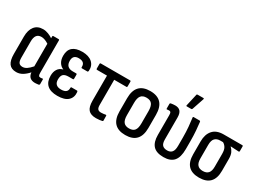

<svg xmlns="http://www.w3.org/2000/svg" viewBox="-38 -1302 2562 1912"><g transform="rotate(30 1243.0 -346.5)"><path d="M153 8Q96 8 70 -27.5Q44 -63 44 -137V-336Q44 -411 77.5 -454Q111 -497 175 -497Q205 -497 235.5 -485Q266 -473 287 -458V-479Q287 -488 296 -488H357Q365 -488 365 -479V-108Q365 -83 370.5 -74Q376 -65 391 -65Q397 -65 402.5 -66Q408 -67 414 -68Q421 -69 421 -60V-7Q421 1 412 4Q403 5 391 6.5Q379 8 370 8Q294 8 287 -66Q256 -31 223 -11.5Q190 8 153 8ZM127 -143Q127 -102 140 -85Q153 -68 182 -68Q206 -68 229.5 -83.5Q253 -99 282 -132V-392Q261 -406 239.5 -414Q218 -422 198 -422Q127 -422 127 -329Z M626 8Q469 8 469 -134Q469 -178 488.5 -208.5Q508 -239 547 -249V-250Q515 -263 496.5 -293.5Q478 -324 478 -369Q478 -497 625 -497Q700 -497 740 -461Q780 -425 775 -365Q774 -352 765 -352H703Q694 -352 695 -364Q697 -424 626 -424Q560 -424 560 -358Q560 -280 639 -280H679Q687 -280 687 -271V-224Q687 -214 679 -214H630Q587 -214 569 -196Q551 -178 551 -137Q551 -65 627 -65Q703 -65 700 -126Q700 -136 708 -136H771Q779 -136 780 -123Q786 -63 747 -27.5Q708 8 626 8Z M1071 8Q1010 8 982.5 -23Q955 -54 955 -126V-414H841Q832 -414 832 -424V-479Q832 -488 841 -488H1179Q1187 -488 1187 -479V-424Q1187 -414 1179 -414H1038V-124Q1038 -92 1049.5 -78.5Q1061 -65 1087 -65Q1102 -65 1116 -67Q1130 -69 1140 -71Q1148 -72 1148 -63L1149 -9Q1149 -1 1142 0Q1130 3 1112 5.5Q1094 8 1071 8Z M1407 8Q1241 8 1241 -169V-319Q1241 -497 1407 -497Q1573 -497 1573 -319V-169Q1573 8 1407 8ZM1407 -68Q1451 -68 1470.5 -93Q1490 -118 1490 -173V-314Q1490 -370 1470.5 -395.5Q1451 -421 1407 -421Q1364 -421 1344 -395.5Q1324 -370 1324 -314V-173Q1324 -118 1344 -93Q1364 -68 1407 -68Z M1846 8Q1764 8 1726.5 -33Q1689 -74 1689 -156V-383Q1689 -406 1683.5 -414.5Q1678 -423 1665 -423Q1659 -423 1653 -422Q1647 -421 1641 -421Q1634 -419 1634 -429V-481Q1634 -490 1643 -492Q1654 -494 1667.5 -495.5Q1681 -497 1693 -497Q1733 -497 1752.5 -474.5Q1772 -452 1772 -404V-153Q1772 -106 1790.5 -87Q1809 -68 1846 -68Q1880 -68 1899 -89.5Q1918 -111 1918 -163V-256Q1918 -324 1913 -379.5Q1908 -435 1902 -478Q1900 -488 1910 -488H1977Q1985 -488 1987 -480Q1992 -440 1996.5 -384Q2001 -328 2001 -262V-172Q2001 -79 1963.5 -35.5Q1926 8 1846 8ZM1797 -546Q1788 -546 1790 -555L1821 -692Q1822 -701 1832 -701H1898Q1908 -701 1904 -689L1858 -553Q1855 -546 1847 -546Z M2255 8Q2090 8 2090 -165V-313Q2090 -394 2131 -441Q2172 -488 2255 -488H2469Q2477 -488 2477 -479V-425Q2477 -415 2469 -415L2375 -420V-418Q2395 -400 2408 -373Q2421 -346 2421 -302V-165Q2421 8 2255 8ZM2255 -68Q2297 -68 2317.5 -91.5Q2338 -115 2338 -165V-312Q2338 -359 2323 -383Q2308 -407 2287 -418H2256Q2217 -418 2195 -395.5Q2173 -373 2173 -320V-165Q2173 -115 2193.5 -91.5Q2214 -68 2255 -68Z"/></g></svg>

Font: Sofia Sans Condensed Medium
Style: Regular
Weight: 500
Designer: Botio Nikoltchev, Ani Petrova
Foundry: lettersoup
Version: Version 4.101; ttfautohint (v1.8.4.7-5d5b)